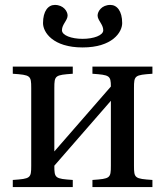

<svg xmlns="http://www.w3.org/2000/svg" viewBox="-20 -761 672 781"><path d="M155 -667C155 -630 195 -568 316 -568C437 -568 477 -630 477 -667C477 -716 456 -741 429 -741C393 -741 377 -714 377 -698C377 -678 400 -662 400 -638C400 -617 361 -603 316 -603C271 -603 232 -617 232 -638C232 -662 255 -678 255 -698C255 -714 239 -741 203 -741C176 -741 155 -716 155 -667ZM32 0H276V-29C204 -34 201 -36 201 -87L431 -351V-87C431 -36 428 -34 356 -29V0H600V-29C528 -34 525 -36 525 -87V-403C525 -454 528 -456 600 -461V-490H356V-461C425 -456 431 -454 431 -409L201 -145V-403C201 -454 204 -456 276 -461V-490H32V-461C104 -456 107 -454 107 -403V-87C107 -36 104 -34 32 -29Z"/></svg>

Font: Lingua Franca
Style: Regular
Weight: 400
Version: Version 1.19